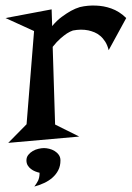

<svg xmlns="http://www.w3.org/2000/svg" viewBox="-30 -516 480 700"><path d="M366.2 -333Q361.8 -351.1 353.8 -363.8Q345.7 -376.5 335.7 -385Q325.7 -393.6 314.5 -398.2Q303.2 -402.8 292 -405.3Q265.6 -410.6 235.8 -404.8Q225.6 -401.4 213.9 -394Q203.6 -387.2 190.4 -375.7Q177.2 -364.3 162.1 -345.2L170.9 -62L258.8 -18.1L0 4.9L66.9 -63L94.2 -402.8L-9.8 -450.2L158.2 -481.9L160.2 -420.9Q177.2 -441.4 195.3 -454.6Q213.4 -467.8 228 -476.1Q245.1 -485.4 261.2 -490.2Q290.5 -497.1 320.8 -495.6Q333.5 -495.1 347.4 -492.7Q361.3 -490.2 375.7 -485.1Q390.1 -480 403.8 -471.4Q417.5 -462.9 430.2 -450.2ZM190.4 68.8Q190.4 88.9 182.6 104.2Q174.8 119.6 161.6 131.3Q148.4 143.1 131.1 151.1Q113.8 159.2 95.2 164.1Q99.6 157.7 103 152.8Q106.4 147.9 108.9 142.6Q111.3 137.2 112.8 130.4Q114.3 123.5 114.3 113.8Q106.9 112.3 98.4 108.9Q89.8 105.5 82.8 100.1Q75.7 94.7 71 86.9Q66.4 79.1 66.4 68.8Q66.4 57.1 73.2 48.6Q80.1 40 89.8 34.4Q99.6 28.8 110.6 26.4Q121.6 23.9 130.4 23.9Q139.2 23.9 149.4 26.4Q159.7 28.8 168.9 34.4Q178.2 40 184.3 48.6Q190.4 57.1 190.4 68.8Z"/></svg>

Font: Risque
Style: Regular
Weight: 400
Designer: Astigmatic (AOETI)
Foundry: Astigmatic (AOETI)
Version: Version 1.000